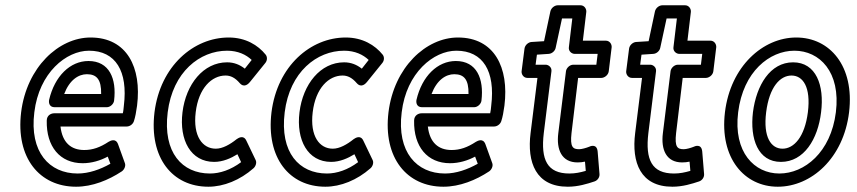

<svg xmlns="http://www.w3.org/2000/svg" viewBox="-20 -670 3244 727"><path d="M110 -245C128 -395 231 -478 317 -478C418 -478 465 -400 449 -270C448 -260 447 -248 445 -241H185C174 -241 157 -234 157 -213C155 -115 207 -52 293 -52C327 -52 360 -62 388 -77L398 -50C359 -28 316 -13 274 -13C167 -13 91 -94 110 -245ZM60 -245C39 -72 130 37 268 37C330 37 391 12 441 -21C450 -27 457 -41 453 -52L427 -124C418 -148 398 -137 391 -133C359 -112 331 -102 299 -102C249 -102 216 -130 209 -191H460C471 -191 483 -199 487 -211C492 -226 496 -247 499 -270C517 -414 461 -528 323 -528C202 -528 81 -415 60 -245ZM187 -264H384C399 -264 411 -278 412 -289C422 -372 394 -439 315 -439C246 -439 187 -382 166 -292C164 -282 166 -264 187 -264ZM223 -314C243 -367 277 -389 309 -389C346 -389 364 -369 363 -314Z M615 -245C634 -398 737 -478 840 -478C881 -478 912 -463 933 -443L907 -410C888 -425 866 -434 840 -434C750 -434 684 -351 671 -245C658 -140 702 -57 791 -57C824 -57 855 -71 879 -86L893 -56C854 -27 813 -13 775 -13C670 -13 596 -92 615 -245ZM565 -245C544 -72 633 37 769 37C827 37 889 12 940 -33C948 -40 953 -54 948 -64L913 -137C902 -161 882 -147 876 -143C851 -123 823 -107 797 -107C747 -107 710 -154 721 -245C732 -337 782 -384 834 -384C853 -384 870 -376 888 -355C905 -336 921 -353 926 -359L985 -432C992 -441 993 -454 986 -463C957 -499 910 -528 846 -528C713 -528 587 -420 565 -245Z M1058 -245C1077 -398 1180 -478 1283 -478C1324 -478 1355 -463 1376 -443L1350 -410C1331 -425 1309 -434 1283 -434C1193 -434 1127 -351 1114 -245C1101 -140 1145 -57 1234 -57C1267 -57 1298 -71 1322 -86L1336 -56C1297 -27 1256 -13 1218 -13C1113 -13 1039 -92 1058 -245ZM1008 -245C987 -72 1076 37 1212 37C1270 37 1332 12 1383 -33C1391 -40 1396 -54 1391 -64L1356 -137C1345 -161 1325 -147 1319 -143C1294 -123 1266 -107 1240 -107C1190 -107 1153 -154 1164 -245C1175 -337 1225 -384 1277 -384C1296 -384 1313 -376 1331 -355C1348 -336 1364 -353 1369 -359L1428 -432C1435 -441 1436 -454 1429 -463C1400 -499 1353 -528 1289 -528C1156 -528 1030 -420 1008 -245Z M1501 -245C1519 -395 1622 -478 1708 -478C1809 -478 1856 -400 1840 -270C1839 -260 1838 -248 1836 -241H1576C1565 -241 1548 -234 1548 -213C1546 -115 1598 -52 1684 -52C1718 -52 1751 -62 1779 -77L1789 -50C1750 -28 1707 -13 1665 -13C1558 -13 1482 -94 1501 -245ZM1451 -245C1430 -72 1521 37 1659 37C1721 37 1782 12 1832 -21C1841 -27 1848 -41 1844 -52L1818 -124C1809 -148 1789 -137 1782 -133C1750 -112 1722 -102 1690 -102C1640 -102 1607 -130 1600 -191H1851C1862 -191 1874 -199 1878 -211C1883 -226 1887 -247 1890 -270C1908 -414 1852 -528 1714 -528C1593 -528 1472 -415 1451 -245ZM1578 -264H1775C1790 -264 1802 -278 1803 -289C1813 -372 1785 -439 1706 -439C1637 -439 1578 -382 1557 -292C1555 -282 1557 -264 1578 -264ZM1614 -314C1634 -367 1668 -389 1700 -389C1737 -389 1755 -369 1754 -314Z M2039 -166 2068 -400C2070 -415 2057 -425 2046 -425H2008L2013 -463L2058 -466C2071 -467 2082 -478 2084 -489L2108 -600H2147L2134 -491C2132 -476 2145 -466 2156 -466H2243L2238 -425H2151C2136 -425 2124 -411 2123 -400L2094 -166C2086 -103 2107 -55 2167 -55C2176 -55 2187 -56 2195 -58L2198 -23C2177 -17 2158 -13 2136 -13C2052 -13 2027 -65 2039 -166ZM1989 -166C1975 -55 2009 37 2130 37C2169 37 2204 26 2231 17C2243 13 2251 1 2250 -11L2243 -96C2240 -128 2214 -116 2210 -114C2200 -110 2183 -105 2173 -105C2149 -105 2138 -113 2144 -166L2169 -375H2257C2268 -375 2283 -385 2285 -400L2296 -491C2297 -502 2289 -516 2274 -516H2187L2200 -625C2201 -636 2193 -650 2178 -650H2092C2080 -650 2067 -640 2064 -627L2040 -514L1992 -511C1981 -510 1968 -500 1966 -486L1955 -400C1954 -389 1962 -375 1977 -375H2015Z M2435 -166 2464 -400C2466 -415 2453 -425 2442 -425H2404L2409 -463L2454 -466C2467 -467 2478 -478 2480 -489L2504 -600H2543L2530 -491C2528 -476 2541 -466 2552 -466H2639L2634 -425H2547C2532 -425 2520 -411 2519 -400L2490 -166C2482 -103 2503 -55 2563 -55C2572 -55 2583 -56 2591 -58L2594 -23C2573 -17 2554 -13 2532 -13C2448 -13 2423 -65 2435 -166ZM2385 -166C2371 -55 2405 37 2526 37C2565 37 2600 26 2627 17C2639 13 2647 1 2646 -11L2639 -96C2636 -128 2610 -116 2606 -114C2596 -110 2579 -105 2569 -105C2545 -105 2534 -113 2540 -166L2565 -375H2653C2664 -375 2679 -385 2681 -400L2692 -491C2693 -502 2685 -516 2670 -516H2583L2596 -625C2597 -636 2589 -650 2574 -650H2488C2476 -650 2463 -640 2460 -627L2436 -514L2388 -511C2377 -510 2364 -500 2362 -486L2351 -400C2350 -389 2358 -375 2373 -375H2411Z M2775 -245C2794 -399 2894 -478 2988 -478C3083 -478 3164 -398 3145 -245C3126 -93 3026 -13 2931 -13C2837 -13 2756 -93 2775 -245ZM2725 -245C2704 -71 2799 37 2925 37C3052 37 3174 -71 3195 -245C3216 -420 3122 -528 2995 -528C2869 -528 2746 -419 2725 -245ZM2831 -245C2819 -144 2850 -57 2937 -57C3024 -57 3077 -143 3089 -245C3102 -347 3070 -434 2983 -434C2896 -434 2844 -347 2831 -245ZM2881 -245C2893 -341 2934 -384 2977 -384C3020 -384 3051 -341 3039 -245C3027 -151 2986 -107 2943 -107C2900 -107 2869 -150 2881 -245Z"/></svg>

Font: Falling Sky
Style: CondOuObl
Weight: 400
Designer: Paul D. Hunt
Foundry: Adobe Systems Incorporated
Version: Version 1.02